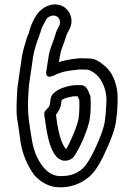

<svg xmlns="http://www.w3.org/2000/svg" viewBox="-20 -797 545 857"><path d="M220 -460C245 -472 267 -480 317 -485C338 -488 344 -486 370 -486C375 -486 390 -481 410 -464C435 -444 458 -392 455 -343C453 -303 453 -294 447 -250C444 -233 435 -204 419 -166C390 -98 364 -57 348 -44C317 -18 289 -11 249 -11C224 -11 196 -22 171 -54C143 -90 129 -131 122 -175C112 -237 101 -292 106 -367C107 -383 108 -405 110 -421L128 -545C132 -570 144 -610 152 -629C162 -652 162 -668 177 -693C186 -708 187 -717 203 -724C235 -738 257 -708 244 -681C237 -669 231 -657 227 -642C218 -610 202 -581 197 -545L187 -482C187 -482 177 -440 220 -460ZM243 -520 247 -545C250 -566 259 -590 266 -608C271 -620 276 -642 282 -652L288 -663C316 -714 286 -759 254 -772C205 -791 156 -756 138 -722C128 -704 117 -683 113 -665C108 -643 103 -640 98 -622C93 -605 81 -566 78 -545L60 -421C59 -413 57 -404 57 -393C55 -356 51 -298 57 -265C63 -229 67 -198 72 -161C81 -109 100 -63 129 -21C129 -21 130 -20 130 -19C161 17 198 37 241 39C290 41 338 26 378 -8C409 -34 435 -82 465 -152C482 -192 493 -224 497 -250C500 -272 502 -289 503 -302C505 -341 508 -378 499 -412C490 -451 473 -482 446 -504C424 -523 403 -536 378 -536C349 -536 343 -539 318 -535C290 -532 266 -527 243 -520ZM308 -96C335 -131 374 -220 381 -269C385 -297 386 -328 384 -363C384 -365 384 -367 383 -369L377 -384C372 -397 362 -417 342 -417H325C297 -418 255 -406 235 -393C225 -386 209 -376 206 -356L203 -334C202 -324 197 -317 188 -309C171 -295 179 -279 181 -263C191 -184 205 -129 230 -100C233 -96 237 -92 242 -89L253 -83C256 -81 260 -80 264 -80H275C287 -80 302 -88 308 -96ZM275 -131 274 -132C257 -152 241 -194 231 -276C231 -279 230 -282 230 -285C241 -298 250 -316 253 -334L255 -350C262 -355 271 -359 288 -363C313 -369 311 -367 327 -367C327 -366 328 -364 329 -362L334 -350C335 -319 334 -292 331 -269C326 -237 294 -161 275 -131Z"/></svg>

Font: AppleStorm
Style: XbdOutIta
Weight: 800
Foundry: Cannot Into Space Fonts
Version: Version 1.01